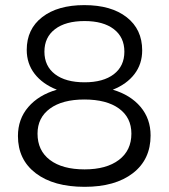

<svg xmlns="http://www.w3.org/2000/svg" viewBox="-20 -723 657 747"><path d="M49.8 -193.8Q49.8 -259.8 90.1 -306.6Q130.4 -353.5 201.2 -374Q145.5 -396 114.7 -435.8Q84 -475.6 84 -528.8Q84 -609.9 144.3 -656.5Q204.6 -703.1 308.1 -703.1Q412.6 -703.1 472.9 -656Q533.2 -608.9 533.2 -526.9Q533.2 -474.1 503.2 -434.8Q473.1 -395.5 418.9 -374Q487.8 -353.5 526.9 -307.1Q565.9 -260.7 565.9 -195.8Q565.9 -102.5 497.1 -49.3Q428.2 3.9 309.1 3.9Q189 3.9 119.4 -48.8Q49.8 -101.6 49.8 -193.8ZM126 -203.1Q126 -137.2 174.3 -100.6Q222.7 -64 309.1 -64Q394 -64 442.6 -100.8Q491.2 -137.7 491.2 -203.1Q491.2 -265.6 442.9 -300.8Q394.5 -335.9 308.1 -335.9Q222.7 -335.9 174.3 -300.5Q126 -265.1 126 -203.1ZM309.1 -402.8Q381.8 -402.8 422.9 -434.3Q463.9 -465.8 463.9 -522Q463.9 -578.1 422.9 -609.6Q381.8 -641.1 309.1 -641.1Q235.4 -641.1 194.1 -609.6Q152.8 -578.1 152.8 -522Q152.8 -465.8 194.1 -434.3Q235.4 -402.8 309.1 -402.8Z"/></svg>

Font: Montserrat Light
Style: Regular
Weight: 300
Designer: Julieta Ulanovsky
Foundry: Julieta Ulanovsky
Version: Version 1.000;PS 002.000;hotconv 1.0.70;makeotf.lib2.5.58329